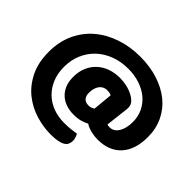

<svg xmlns="http://www.w3.org/2000/svg" viewBox="-186 -939 1442 1442"><g transform="rotate(45 534.5 -218.0)"><path d="M514 0Q471 0 434 -12.5Q397 -25 370 -50Q343 -75 327.5 -112Q312 -149 312 -197Q312 -257 332 -302.5Q352 -348 386.5 -379Q421 -410 466.5 -426Q512 -442 564 -442Q612 -442 655 -430Q698 -418 730 -395Q769 -368 769 -328Q769 -325 769 -319Q769 -313 768 -308L747 -128Q751 -126 759 -125Q767 -124 772 -124Q817 -124 843 -166.5Q869 -209 869 -277Q869 -334 846 -381.5Q823 -429 782.5 -463Q742 -497 685.5 -516Q629 -535 562 -535Q484 -535 419 -510Q354 -485 307.5 -440.5Q261 -396 235.5 -335.5Q210 -275 210 -204Q210 -135 232.5 -80Q255 -25 295 14Q335 53 389.5 73.5Q444 94 509 94Q554 94 582.5 90Q611 86 633 83Q640 94 645.5 110Q651 126 651 140Q651 161 644 177Q637 193 619.5 204Q602 215 572 221Q542 227 497 227Q420 227 340.5 203Q261 179 196 127.5Q131 76 90 -6Q49 -88 49 -204Q49 -310 88.5 -395.5Q128 -481 197 -540Q266 -599 359.5 -631Q453 -663 561 -663Q664 -663 750 -635.5Q836 -608 898 -558Q960 -508 994.5 -436Q1029 -364 1029 -276Q1029 -142 962 -68.5Q895 5 772 5Q742 5 705.5 -3.5Q669 -12 640 -30Q619 -18 587.5 -9Q556 0 514 0ZM609 -299Q603 -303 592 -306Q581 -309 563 -309Q547 -309 532 -302.5Q517 -296 505.5 -282.5Q494 -269 487 -248Q480 -227 480 -198Q480 -165 496 -146.5Q512 -128 544 -128Q562 -128 573 -132.5Q584 -137 594 -143Z"/></g></svg>

Font: Baloo Bhai
Style: Regular
Weight: 400
Designer: Supriya Tembe, Noopur Datye and Ek Type
Foundry: Ek Type
Version: Version 1.443;PS 1.000;hotconv 16.6.51;makeotf.lib2.5.65220;